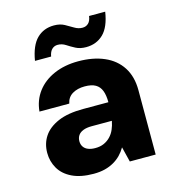

<svg xmlns="http://www.w3.org/2000/svg" viewBox="-107 -795 811 896"><g transform="rotate(-15 298.5 -346.5)"><path d="M236 12Q174 12 132.5 -8Q91 -28 71 -62.5Q51 -97 51 -138Q51 -183 74 -217.5Q97 -252 144.5 -272.5Q192 -293 266 -293H388Q388 -327 379.5 -349Q371 -371 352 -382Q333 -393 300 -393Q265 -393 240.5 -378.5Q216 -364 210 -334H66Q71 -388 101.5 -428.5Q132 -469 183.5 -491.5Q235 -514 301 -514Q372 -514 425.5 -491Q479 -468 508.5 -422.5Q538 -377 538 -311V0H413L395 -73Q384 -54 369 -38.5Q354 -23 334 -11.5Q314 0 290 6Q266 12 236 12ZM274 -102Q298 -102 316 -110Q334 -118 347.5 -132Q361 -146 369 -164.5Q377 -183 381 -204V-205H284Q259 -205 242.5 -198.5Q226 -192 218 -180Q210 -168 210 -152Q210 -136 218 -124.5Q226 -113 240.5 -107.5Q255 -102 274 -102ZM355 -568Q326 -568 305 -579Q284 -590 266.5 -601.5Q249 -613 228 -613Q212 -613 200.5 -602Q189 -591 185 -568H107Q119 -640 152 -672.5Q185 -705 235 -705Q264 -705 285 -693.5Q306 -682 324 -671Q342 -660 362 -660Q379 -660 390.5 -671Q402 -682 405 -705H483Q472 -633 438.5 -600.5Q405 -568 355 -568Z"/></g></svg>

Font: DM Sans 16pt Black
Style: Regular
Weight: 900
Version: Version 4.004;gftools[0.9.30]